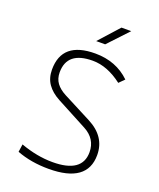

<svg xmlns="http://www.w3.org/2000/svg" viewBox="-162 -993 911 1100"><g transform="rotate(20 293.0 -442.5)"><path d="M269 9.8Q161.6 9.8 74.7 -23.4L81.5 -70.8Q182.1 -34.2 276.9 -34.2Q457.5 -34.2 457.5 -159.7Q457.5 -241.2 380.4 -282.2L193.4 -381.3Q144 -407.7 118.7 -444.1Q93.3 -480.5 93.3 -532.2Q93.3 -703.1 295.9 -703.1Q423.3 -703.1 507.8 -621.6L476.1 -589.8Q385.7 -659.2 296.4 -659.2Q140.1 -659.2 140.1 -532.2Q140.1 -493.7 159.7 -467Q179.2 -440.4 217.3 -420.4L391.1 -330.6Q504.4 -272 504.4 -159.7Q504.4 9.8 269 9.8ZM275.4 -771.5 385.3 -893.6H444.8L330.1 -771.5Z"/></g></svg>

Font: Cascadia Code NF ExtraLight
Style: Regular
Weight: 200
Monospace: yes
Designer: Aaron Bell
Foundry: Saja Typeworks
Version: Version 2404.023; ttfautohint (v1.8.4)